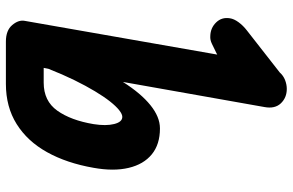

<svg xmlns="http://www.w3.org/2000/svg" viewBox="-187 -353 969 635"><g transform="rotate(-90 297.5 -35.5)"><path d="M321 428.5Q292 428.5 273.2 408.8Q254.5 389 261 354.5L344 -113.5Q325 -83.5 305.8 -60.8Q286.5 -38 267.2 -22.5Q248 -7 228.8 1Q209.5 9 190 9Q137.5 9 104.5 -18Q71.5 -45 59.8 -94.5Q48 -144 60 -210.5Q75.5 -299.5 111.8 -364.5Q148 -429.5 204.8 -465Q261.5 -500.5 337.5 -500.5H477.5Q514.5 -500.5 532.2 -479.5Q550 -458.5 546 -438L434.5 198.5L439 196Q456.5 187.5 469.8 181Q483 174.5 495.5 175.5Q522.5 176 540.8 194.8Q559 213.5 554.5 240.5Q552.5 254 541.5 269Q530.5 284 515 296L375 405.5Q365 417 350.2 422.8Q335.5 428.5 321 428.5ZM228.5 -115.5Q237.5 -115.5 250.5 -125.8Q263.5 -136 279.5 -156.2Q295.5 -176.5 313.2 -206Q331 -235.5 350 -274.2Q369 -313 387.5 -360L390.5 -375.5H341.5Q281 -375.5 249 -330.5Q217 -285.5 204.5 -210.5Q198 -169.5 204.8 -142.5Q211.5 -115.5 228.5 -115.5Z"/></g></svg>

Font: Edu AU VIC WA NT Hand
Style: Bold
Weight: 700
Version: Version 1.001